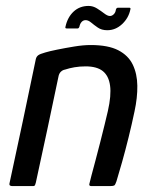

<svg xmlns="http://www.w3.org/2000/svg" viewBox="-20 -628 521 648"><path d="M21 0Q18 0 14.5 -1.5Q11 -3 12 -9Q35 -114 57 -219Q79 -324 101 -429Q103 -437 109 -441.5Q115 -446 133 -451Q146 -455 173 -460.5Q200 -466 230.5 -471Q261 -476 286 -476Q345 -476 379 -458.5Q413 -441 428 -410Q443 -379 443.5 -338.5Q444 -298 434 -252Q425 -209 414 -164.5Q403 -120 392 -81Q381 -42 373 -16Q369 -4 365.5 -2Q362 0 352 0H288Q279 0 282 -9Q283 -14 288.5 -35Q294 -56 302 -85.5Q310 -115 318 -147Q326 -179 333 -207Q340 -235 344 -253Q356 -306 351.5 -339Q347 -372 327 -388Q307 -404 269 -404Q249 -404 231.5 -401Q214 -398 199 -393Q192 -392 185.5 -386Q179 -380 177 -368Q159 -282 140 -192.5Q121 -103 101 -12Q100 -8 98.5 -4Q97 0 92 0ZM205 -532Q199 -532 201 -538Q208 -570 228.5 -589Q249 -608 279 -608Q294 -608 307.5 -599.5Q321 -591 332 -582.5Q343 -574 351 -574Q358 -574 364 -580Q370 -586 371 -595Q372 -599 374 -600.5Q376 -602 377 -602H416Q422 -602 420 -596Q414 -567 392 -546.5Q370 -526 342 -526Q323 -526 310 -535Q297 -544 287.5 -552Q278 -560 269 -560Q261 -560 255.5 -554Q250 -548 248 -538Q246 -532 242 -532Z"/></svg>

Font: Glory Medium
Style: Italic
Weight: 500
Italic angle: -12°
Version: Version 1.011